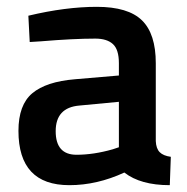

<svg xmlns="http://www.w3.org/2000/svg" viewBox="-20 -531 547 562"><path d="M436 -346V-118Q437 -96 447.5 -85.5Q458 -75 480 -72L477 11Q391 11 344 -26Q264 11 183 11Q34 11 34 -148Q34 -224 74.5 -258Q115 -292 199 -299L328 -310V-346Q328 -386 310.5 -402Q293 -418 259 -418Q195 -418 99 -410L67 -408L63 -485Q172 -511 263.5 -511Q355 -511 395.5 -471.5Q436 -432 436 -346ZM212 -222Q143 -216 143 -147Q143 -78 204 -78Q254 -78 310 -94L328 -100V-233Z"/></svg>

Font: Titillium Web[RUS by Daymarius]
Style: Regular
Weight: 600
Designer: Cyrillization by Daymarius
Foundry: Cyrillization by Daymarius
Version: Version 1.002 September 11, 2018